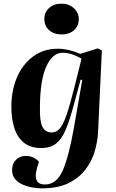

<svg xmlns="http://www.w3.org/2000/svg" viewBox="-20 -798 635 1048"><path d="M429 -362 420 -363 378 -208Q358 -135 337 -86.5Q316 -38 285.5 -14Q255 10 205 10Q146 10 110 -19.5Q74 -49 58 -100Q42 -151 42 -215Q42 -305 73 -376.5Q104 -448 161 -490Q218 -532 296 -532Q354 -532 418 -504L514 -534L536 -523L515 -71Q512 -24 497 28Q482 80 447.5 126Q413 172 355 201Q297 230 209 230Q186 230 158.5 225.5Q131 221 105 210Q79 199 62.5 179.5Q46 160 46 130Q46 96 67 74.5Q88 53 121 53Q143 53 161 61.5Q179 70 193 85L183 116Q155 209 226 209Q288 209 321.5 134.5Q355 60 383 -98ZM263 -75Q287 -75 305.5 -95.5Q324 -116 342.5 -169Q361 -222 385 -317L425 -478Q399 -493 373.5 -501.5Q348 -510 322 -510Q267 -510 233 -436Q199 -362 198 -214Q196 -137 211.5 -106Q227 -75 263 -75ZM222 -695Q222 -730 247.5 -754Q273 -778 316 -778Q356 -778 383 -753.5Q410 -729 410 -694Q410 -656 384 -633Q358 -610 317 -610Q273 -610 247.5 -634Q222 -658 222 -695Z"/></svg>

Font: Literata 72pt
Style: Bold Italic
Weight: 700
Italic angle: -2°
Designer: Latin by Veronika Burian and Jose Scaglione. Greek by Irene Vlachou. Cyrillic by Vera Evstafieva
Foundry: TypeTogether
Version: Version 3.002